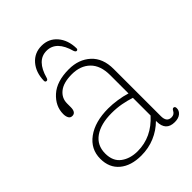

<svg xmlns="http://www.w3.org/2000/svg" viewBox="-176 -664 760 760"><g transform="rotate(-45 204.0 -283.5)"><path d="M40.5 -96Q40.5 -150 85 -182.5Q129.5 -215 203.5 -215Q227 -215 253.8 -211Q280.5 -207 302.5 -200V-302.5Q302.5 -356.5 274 -384.5Q245.5 -412.5 197.5 -412.5Q150.5 -412.5 126.5 -393.2Q102.5 -374 102.5 -344V-323.5Q102.5 -294 82.5 -294Q71.5 -294 66.8 -303Q62 -312 62 -325Q62 -369 98.5 -402Q135 -435 203 -435Q258.5 -435 294 -402.5Q329.5 -370 329.5 -310V-45.5Q329.5 -12.5 356 -12.5Q371.5 -12.5 378.5 -26Q383 -34.5 388 -34.5Q396.5 -34.5 396.5 -23.5Q396.5 -9.5 384.8 0.2Q373 10 352 10Q302.5 10 302.5 -43V-46.5Q275.5 -19.5 240.5 -4.8Q205.5 10 164.5 10Q107.5 10 74 -18Q40.5 -46 40.5 -96ZM69 -97Q69 -54 97 -33.2Q125 -12.5 166.5 -12.5Q245 -12.5 302.5 -76.5V-175.5Q279.5 -183 254 -187.8Q228.5 -192.5 200 -192.5Q139.5 -192.5 104.2 -167.8Q69 -143 69 -97ZM192.5 -549Q138 -549 117 -472.5Q114.5 -464 108.5 -464Q101 -464 101 -472.5Q102 -518.5 127.2 -547.8Q152.5 -577 192.5 -577Q232.5 -577 257.5 -547.8Q282.5 -518.5 283.5 -472.5Q283.5 -464 276.5 -464Q271.5 -464 268 -472.5Q247 -549 192.5 -549Z"/></g></svg>

Font: Fraunces 144pt S100 Thin
Style: Regular
Weight: 100
Version: Version 1.000; ttfautohint (v1.8.3)